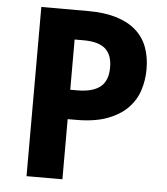

<svg xmlns="http://www.w3.org/2000/svg" viewBox="-52 -760 701 807"><g transform="rotate(5 299.0 -357.0)"><path d="M241.2 -377.9H271Q335 -377.9 367.4 -403.3Q399.9 -428.7 399.9 -485.8Q399.9 -539.1 370.8 -564.5Q341.8 -589.8 279.8 -589.8H241.2ZM553.2 -491.2Q553.2 -444.3 539.1 -401.4Q524.9 -358.4 492.4 -325.7Q460 -293 407 -273.4Q354 -253.9 275.9 -253.9H241.2V0H89.8V-713.9H288.1Q356.9 -713.9 407 -698.5Q457 -683.1 489.5 -654.5Q522 -626 537.6 -584.7Q553.2 -543.5 553.2 -491.2Z"/></g></svg>

Font: Droid Sans
Style: Bold
Weight: 700
Foundry: Ascender Corporation
Version: Version 1.00 build 112